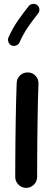

<svg xmlns="http://www.w3.org/2000/svg" viewBox="-20 -896 272 972"><path d="M122.1 -529.3Q145 -528.8 160.4 -511.7Q175.8 -494.6 174.8 -471.7Q173.3 -438 172.1 -389.6Q170.9 -341.3 170.2 -286.6Q169.4 -231.9 168.9 -177.7Q168.5 -123.5 168.2 -77.1Q168 -30.8 168 0Q168 22.5 151.6 38.8Q135.3 55.2 112.3 55.2Q89.8 55.2 73.5 38.8Q57.1 22.5 57.1 0Q57.1 -30.8 57.4 -77.4Q57.6 -124 58.1 -178.5Q58.6 -232.9 59.6 -288.1Q60.5 -343.3 61.8 -392.3Q63 -441.4 64.5 -476.6Q65.4 -499.5 82.5 -514.9Q99.6 -530.3 122.1 -529.3ZM168.5 -870.1Q178.2 -862.3 179.4 -849.6Q180.7 -836.9 172.9 -827.6Q145.5 -793.5 122.1 -759.5Q98.6 -725.6 78.6 -681.2Q73.7 -670.4 61.5 -665.8Q49.3 -661.1 38.1 -666Q27.3 -670.9 22.7 -683.1Q18.1 -695.3 22.9 -706.5Q45.4 -755.9 71.8 -793.5Q98.1 -831.1 125.5 -865.2Q133.3 -875 146.2 -876.2Q159.2 -877.4 168.5 -870.1Z"/></svg>

Font: Mikhak-FD SemiBold
Style: Regular
Weight: 600
Designer: Amin Abedi
Version: Version 3.2